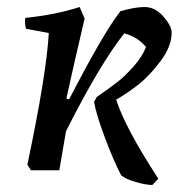

<svg xmlns="http://www.w3.org/2000/svg" viewBox="-20 -485 519 547"><path d="M414 42Q396 42 366.5 33.5Q337 25 325 14Q304 -26 279 -92.5Q254 -159 248 -195L256 -209Q292 -234 313.5 -250.5Q335 -267 360 -295Q385 -323 396 -351Q372 -380 334 -390Q263 -300 168 -111L149 0H68L58 -16Q113 -277 119 -391L54 -403Q50 -419 52 -434Q139 -443 207 -465L221 -432Q190 -300 169 -204L177 -202Q275 -392 323 -453Q364 -465 392 -465Q422 -465 445.5 -438Q469 -411 469 -392Q469 -353 437.5 -311Q406 -269 375.5 -245Q345 -221 311 -201Q337 -120 431 24Z"/></svg>

Font: Albura Medium
Style: Italic
Weight: 462
Italic angle: -7°
Designer: Mercedes Jáuregui
Foundry: Omnibus-Type Team
Version: Version 1.000